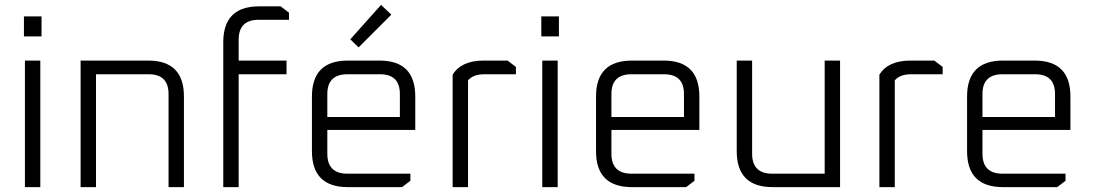

<svg xmlns="http://www.w3.org/2000/svg" viewBox="-20 -766 4477 786"><path d="M78 -617V-699H150V-617ZM82 0V-518H145V0Z M310 0V-518H587Q733 -518 733 -371V0H670V-381Q670 -462 589 -462H373V0Z M894 0V-593Q894 -740 1041 -740H1129L1163 -714V-685H1039Q957 -685 957 -603V-518H1153V-462H957V0Z M1257 -147V-371Q1257 -518 1404 -518H1534Q1680 -518 1680 -371V-234H1320V-137Q1320 -55 1402 -55H1660V-26L1626 0H1404Q1257 0 1257 -147ZM1320 -287H1617V-381Q1617 -462 1536 -462H1402Q1320 -462 1320 -381ZM1414 -605 1540 -746 1582 -706 1448 -572Z M1833 0V-460Q1868 -518 1960 -518H2058L2092 -492V-462H1963Q1917 -462 1896 -437V0Z M2196 -617V-699H2268V-617ZM2200 0V-518H2263V0Z M2420 -147V-371Q2420 -518 2567 -518H2697Q2843 -518 2843 -371V-234H2483V-137Q2483 -55 2565 -55H2823V-26L2789 0H2567Q2420 0 2420 -147ZM2483 -287H2780V-381Q2780 -462 2699 -462H2565Q2483 -462 2483 -381Z M2996 -147V-518H3059V-137Q3059 -55 3141 -55H3356V-518H3419V0H3143Q2996 0 2996 -147Z M3580 0V-460Q3615 -518 3707 -518H3805L3839 -492V-462H3710Q3664 -462 3643 -437V0Z M3939 -147V-371Q3939 -518 4086 -518H4216Q4362 -518 4362 -371V-234H4002V-137Q4002 -55 4084 -55H4342V-26L4308 0H4086Q3939 0 3939 -147ZM4002 -287H4299V-381Q4299 -462 4218 -462H4084Q4002 -462 4002 -381Z"/></svg>

Font: Oxanium ExtraLight Light
Style: Regular
Weight: 300
Version: Version 2.000